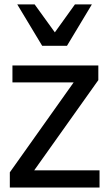

<svg xmlns="http://www.w3.org/2000/svg" viewBox="-20 -838 484 858"><path d="M314.9 -818.4 225.1 -693.4 134.8 -818.4H57.1L168.5 -633.3H279.3L390.6 -818.4ZM424.8 -76.7H132.8L419.4 -480V-545.4H35.6V-469.7H309.1L23.9 -67.9V0H424.8Z"/></svg>

Font: SG Kara
Style: Regular
Weight: 400
Designer: Damoon Khanjanzadeh
Version: Version 1.000